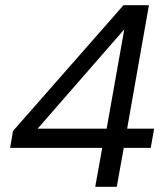

<svg xmlns="http://www.w3.org/2000/svg" viewBox="-20 -720 645 740"><path d="M347 0 374 -150H19L30 -215L456 -700H554L470 -224H574L561 -150H457L430 0ZM125 -224H391L459 -607Z"/></svg>

Font: DM Sans 24pt
Style: Italic
Weight: 400
Italic angle: -10°
Designer: Colophon Foundry, Jonny Pinhorn
Foundry: Colophon Foundry
Version: Version 4.004;gftools[0.9.30]